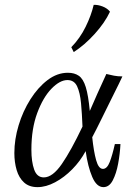

<svg xmlns="http://www.w3.org/2000/svg" viewBox="-20 -754 532 789"><path d="M483 -440Q481 -435 468 -408.5Q455 -382 436 -344Q417 -306 397 -265Q377 -224 359 -190Q365 -132 375 -96Q385 -60 403 -60Q420 -60 431 -88.5Q442 -117 452 -162H475Q473 -122 465.5 -81.5Q458 -41 443.5 -13Q429 15 405 15Q377 15 359 -27Q341 -69 332 -133Q310 -92 277 -58.5Q244 -25 206.5 -5Q169 15 134 15Q100 15 79 -4Q58 -23 48.5 -55Q39 -87 39 -125Q39 -181 56.5 -239Q74 -297 105 -346Q136 -395 175.5 -425Q215 -455 259 -455Q286 -455 304 -442.5Q322 -430 332.5 -396Q343 -362 349 -298Q364 -333 381 -371Q398 -409 417 -450Q433 -446 448.5 -443Q464 -440 483 -440ZM109 -139Q109 -89 120.5 -57Q132 -25 160 -25Q196 -25 234 -80Q272 -135 319 -234Q317 -286 313 -329.5Q309 -373 297 -399Q285 -425 257 -425Q226 -425 191.5 -389.5Q157 -354 133 -289.5Q109 -225 109 -139ZM365 -734Q382 -735 401.5 -727.5Q421 -720 432 -706Q411 -661 369.5 -615Q328 -569 283 -540L273 -560Q309 -597 332 -644Q355 -691 365 -734Z"/></svg>

Font: Bona Nova
Style: Italic
Weight: 400
Italic angle: -4°
Designer: Mateusz Machalski
Foundry: Capitalics
Version: Version 4.001; ttfautohint (v1.8.3)